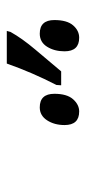

<svg xmlns="http://www.w3.org/2000/svg" viewBox="136 -1011 253 565"><g transform="rotate(-90 262.5 -728.5)"><path d="M294 -675H335Q366 -712 399 -751Q432 -790 451 -824L454 -835H358Q332 -761 295 -689ZM217 -622Q237 -622 253 -640Q269 -658 269 -695Q269 -738 229 -738Q205 -738 191 -716.5Q177 -695 177 -665Q177 -622 217 -622ZM434 -622Q455 -622 470.5 -640Q486 -658 486 -695Q486 -738 446 -738Q421 -738 407.5 -716.5Q394 -695 394 -665Q394 -622 434 -622Z"/></g></svg>

Font: Noto Serif SemiCondensed Semi
Style: Italic
Weight: 600
Width: 4
Italic angle: -12°
Designer: Monotype Design Team
Foundry: Monotype Imaging Inc.
Version: Version 1.901